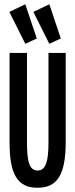

<svg xmlns="http://www.w3.org/2000/svg" viewBox="-20 -872 353 903"><path d="M99 -666 153 -691 99 -852 24 -816ZM212 -666 266 -691 212 -852 137 -816ZM157 11C248 11 289 -48 289 -204V-623H208V-203C208 -118 197 -70 157 -70C119 -70 107 -110 107 -200V-623H25V-201C25 -60 58 12 157 11Z"/></svg>

Font: Inconsolata ExtraCondensed
Style: Bold
Weight: 700
Width: 2
Monospace: yes
Designer: Raph Levien, Cyreal, Brenton Simpson
Foundry: Raph Levien, Cyreal, Google
Version: Version 3.100